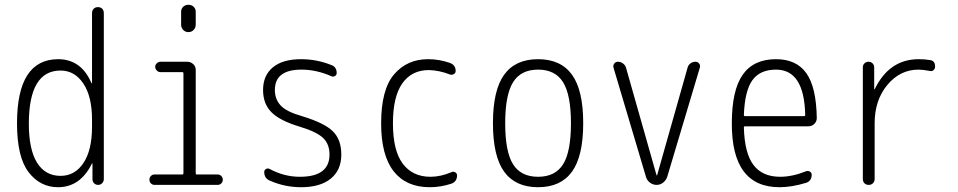

<svg xmlns="http://www.w3.org/2000/svg" viewBox="-20 -780 4040 810"><path d="M235.4 -482.4Q102.5 -482.4 101.6 -259.8Q101.6 -149.4 136.2 -93.8Q170.9 -38.1 235.4 -38.1Q295.9 -38.1 332 -92.3Q368.2 -146.5 368.2 -245.1V-275.4Q368.2 -373 331.5 -427.7Q294.9 -482.4 235.4 -482.4ZM224.6 9.8Q149.4 9.8 100.6 -53.7Q51.8 -117.2 51.8 -259.8Q51.8 -529.3 224.6 -530.3Q322.3 -530.3 365.2 -430.7Q365.2 -428.7 367.2 -428.7Q368.2 -428.7 368.2 -429.7V-724.6Q368.2 -735.4 375 -742.7Q381.8 -750 393.1 -750Q404.3 -750 411.1 -743.2Q418 -736.3 418 -724.6V-24.4Q418 -14.6 411.1 -7.3Q404.3 0 394 0Q383.8 0 377 -6.8Q370.1 -13.7 370.1 -24.4V-89.8Q370.1 -90.8 368.2 -90.8Q367.2 -90.8 367.2 -88.9Q318.4 9.8 224.6 9.8Z M631.8 0Q623 0 616.7 -6.3Q610.4 -12.7 610.4 -22Q610.4 -31.2 616.7 -37.6Q623 -43.9 631.8 -43.9H750Q753.9 -43.9 753.9 -48.8V-470.7Q753.9 -475.6 750 -475.6H657.2Q648.4 -475.6 641.6 -482.4Q634.8 -489.3 634.8 -498Q634.8 -506.8 641.6 -513.2Q648.4 -519.5 657.2 -519.5H769.5Q784.2 -519.5 794.9 -509.8Q805.7 -500 805.7 -485.4V-48.8Q805.7 -43.9 809.6 -43.9H898.4Q907.2 -43.9 913.6 -37.6Q919.9 -31.2 919.9 -22Q919.9 -12.7 913.6 -6.3Q907.2 0 898.4 0ZM744.1 -730.5Q744.1 -743.2 752.9 -751.5Q761.7 -759.8 774.9 -759.8Q788.1 -759.8 796.9 -751.5Q805.7 -743.2 805.7 -730.5V-675.8Q805.7 -663.1 796.9 -653.8Q788.1 -644.5 774.9 -644.5Q761.7 -644.5 752.9 -653.8Q744.1 -663.1 744.1 -675.8Z M1246.1 -245.1Q1161.1 -270.5 1125.5 -306.2Q1089.8 -341.8 1089.8 -400.4Q1089.8 -461.9 1131.3 -496.1Q1172.9 -530.3 1250 -530.3Q1316.4 -530.3 1377 -505.9Q1400.4 -498 1400.4 -471.7Q1400.4 -463.9 1393.6 -459.5Q1386.7 -455.1 1378.9 -458Q1315.4 -486.3 1252 -486.3Q1139.6 -486.3 1139.6 -400.4Q1139.6 -361.3 1164.1 -335Q1188.5 -308.6 1253.9 -290Q1347.7 -261.7 1383.8 -226.6Q1419.9 -191.4 1419.9 -127.9Q1419.9 -62.5 1375.5 -26.4Q1331.1 9.8 1250 9.8Q1181.6 9.8 1119.1 -17.6Q1094.7 -27.3 1094.7 -54.7Q1094.7 -62.5 1102.1 -66.9Q1109.4 -71.3 1117.2 -67.4Q1178.7 -34.2 1245.1 -34.2Q1370.1 -34.2 1370.1 -127.9Q1370.1 -171.9 1343.3 -197.8Q1316.4 -223.6 1246.1 -245.1Z M1793 9.8Q1693.4 9.8 1640.6 -57.6Q1587.9 -125 1587.9 -259.8Q1587.9 -402.3 1642.6 -466.3Q1697.3 -530.3 1786.1 -530.3Q1833 -530.3 1877.9 -514.6Q1902.3 -505.9 1902.3 -480.5Q1902.3 -471.7 1894.5 -467.3Q1886.7 -462.9 1877.9 -465.8Q1833 -483.4 1789.1 -484.4Q1716.8 -484.4 1677.2 -428.2Q1637.7 -372.1 1637.7 -259.8Q1637.7 -144.5 1679.2 -89.4Q1720.7 -34.2 1795.9 -34.2Q1838.9 -34.2 1884.8 -53.7Q1892.6 -57.6 1900.4 -53.2Q1908.2 -48.8 1908.2 -40Q1908.2 -13.7 1883.8 -4.9Q1838.9 9.8 1793 9.8Z M2355.5 -433.1Q2322.3 -486.3 2250 -486.3Q2177.7 -486.3 2144.5 -433.1Q2111.3 -379.9 2111.3 -259.8Q2111.3 -139.6 2144.5 -86.9Q2177.7 -34.2 2250 -34.2Q2322.3 -34.2 2355.5 -86.9Q2388.7 -139.6 2388.7 -259.8Q2388.7 -379.9 2355.5 -433.1ZM2393.1 -55.7Q2345.7 9.8 2250 9.8Q2154.3 9.8 2106.9 -55.7Q2059.6 -121.1 2059.6 -260.3Q2059.6 -399.4 2106.9 -464.8Q2154.3 -530.3 2250 -530.3Q2345.7 -530.3 2393.1 -464.8Q2440.4 -399.4 2440.4 -260.3Q2440.4 -121.1 2393.1 -55.7Z M2705.1 -34.2 2568.4 -494.1Q2565.4 -503.9 2571.3 -511.7Q2577.1 -519.5 2586.9 -519.5Q2598.6 -519.5 2608.4 -512.2Q2618.2 -504.9 2621.1 -494.1L2750 -40H2751H2752L2880.9 -495.1Q2883.8 -505.9 2893.1 -512.7Q2902.3 -519.5 2914.1 -519.5Q2923.8 -519.5 2929.7 -511.7Q2935.5 -503.9 2932.6 -495.1L2794.9 -34.2Q2790 -19.5 2777.8 -9.8Q2765.6 0 2750 0Q2734.4 0 2721.7 -9.8Q2709 -19.5 2705.1 -34.2Z M3253.9 -486.3Q3186.5 -486.3 3154.3 -441.9Q3122.1 -397.5 3118.2 -294.9Q3118.2 -290 3123 -290H3372.1Q3377 -290 3377 -294.9Q3373 -486.3 3253.9 -486.3ZM3268.6 9.8Q3066.4 9.8 3067.4 -259.8Q3067.4 -399.4 3113.3 -464.8Q3159.2 -530.3 3253.9 -530.3Q3339.8 -530.3 3381.8 -471.2Q3423.8 -412.1 3425.8 -282.2Q3425.8 -267.6 3415.5 -257.3Q3405.3 -247.1 3389.6 -247.1H3123Q3118.2 -247.1 3118.2 -242.2Q3121.1 -133.8 3158.7 -84Q3196.3 -34.2 3271.5 -34.2Q3322.3 -34.2 3380.9 -57.6Q3388.7 -60.5 3396.5 -56.2Q3404.3 -51.8 3404.3 -43Q3404.3 -16.6 3380.9 -8.8Q3320.3 9.8 3268.6 9.8Z M3620.1 -25.4V-496.1Q3620.1 -505.9 3627 -512.7Q3633.8 -519.5 3644 -519.5Q3654.3 -519.5 3661.1 -512.7Q3668 -505.9 3668 -496.1V-403.3H3668.9H3669.9Q3731.4 -530.3 3855.5 -530.3Q3883.8 -530.3 3904.3 -526.4Q3925.8 -523.4 3924.8 -498Q3924.8 -490.2 3918.5 -484.4Q3912.1 -478.5 3904.3 -480.5Q3872.1 -486.3 3855.5 -486.3Q3777.3 -486.3 3723.6 -421.9Q3669.9 -357.4 3669.9 -259.8V-25.4Q3669.9 -14.6 3663.1 -7.3Q3656.2 0 3645 0Q3633.8 0 3627 -6.8Q3620.1 -13.7 3620.1 -25.4Z"/></svg>

Font: Rounded-L Mgen+ 1m light
Style: Regular
Weight: 200
Designer: [Source Han Sans]
Ryoko NISHIZUKA  (kana & ideographs); Paul D. Hunt (Latin, Greek & Cyrillic); Wenlong ZHANG  (bopomofo
Version: Version 1.059.20150602